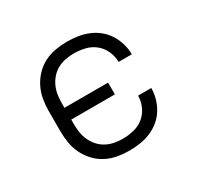

<svg xmlns="http://www.w3.org/2000/svg" viewBox="-121 -669 842 819"><g transform="rotate(-30 300.0 -260.0)"><path d="M298 8Q269 8 240 3Q211 -2 185 -15.5Q159 -29 139 -50Q119 -71 106 -97Q93 -123 88 -152Q83 -181 83 -210V-310Q83 -339 88 -368Q93 -397 106 -423Q119 -449 139 -470Q159 -491 185 -504.5Q211 -518 240 -523Q269 -528 298 -528Q324 -528 350.5 -524Q377 -520 401.5 -510Q426 -500 447 -483Q468 -466 482 -443.5Q496 -421 503.5 -395.5Q511 -370 511 -343H446Q446 -370 434.5 -396Q423 -422 401.5 -439.5Q380 -457 352.5 -463.5Q325 -470 298 -470Q277 -470 256.5 -466Q236 -462 217.5 -452Q199 -442 185 -426Q171 -410 162.5 -391Q154 -372 151 -351.5Q148 -331 148 -310V-289H363V-231H148V-210Q148 -189 151 -168.5Q154 -148 162.5 -129Q171 -110 185 -94Q199 -78 217.5 -68Q236 -58 256.5 -54Q277 -50 298 -50Q325 -50 352.5 -56.5Q380 -63 401.5 -80.5Q423 -98 434.5 -124Q446 -150 446 -177H511Q511 -150 503.5 -124.5Q496 -99 482 -76.5Q468 -54 447 -37Q426 -20 401.5 -10Q377 0 350.5 4Q324 8 298 8Z"/></g></svg>

Font: Iosevka Aile Light
Style: Regular
Weight: 300
Designer: Belleve Invis
Foundry: Belleve Invis
Version: Version 27.3.5; ttfautohint (v1.8.4)